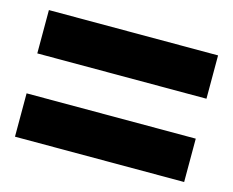

<svg xmlns="http://www.w3.org/2000/svg" viewBox="-65 -588 679 560"><g transform="rotate(15 275.0 -308.0)"><path d="M19.5 -499H530.3V-368.2H19.5ZM19.5 -247.6H530.3V-116.7H19.5Z"/></g></svg>

Font: Reddit Sans Chocolate ExtraBold
Style: Regular
Weight: 800
Designer: Stephen Hutchings
Foundry: Reddit
Version: Version 1.011